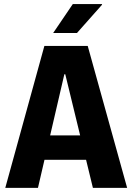

<svg xmlns="http://www.w3.org/2000/svg" viewBox="-20 -908 640 928"><path d="M5.5 0 194.5 -686H404L594.5 0H429L295.5 -549H291L163.5 0ZM133.5 -135.5V-253.5H460V-135.5ZM237 -748.5 332 -888.5H472.5L473.5 -885.5L352 -748.5Z"/></svg>

Font: Chivo Mono Medium
Style: Regular
Weight: 500
Monospace: yes
Designer: Hector Gatti
Foundry: Omnibus-Type
Version: Version 1.008